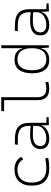

<svg xmlns="http://www.w3.org/2000/svg" viewBox="1074 -1846 782 2970"><g transform="rotate(-90 1465.0 -361.0)"><path d="M342.8 9.8C396.5 9.8 453.6 6.3 506.8 -7.3L501 -51.8C450.7 -41.5 397.9 -35.2 344.7 -35.2C200.2 -35.2 125 -113.8 125 -264.6C125 -403.8 198.7 -482.4 325.2 -482.4C390.6 -482.4 448.2 -460 483.4 -394L523.9 -419.9C495.1 -488.3 423.8 -527.3 329.1 -527.3C168 -527.3 78.1 -428.7 78.1 -259.8C78.1 -82.5 168.9 9.8 342.8 9.8Z M1014.6 4.9 1139.6 0V-30.8L1050.3 -37.1V-291.5C1050.3 -449.7 978.5 -518.6 810.5 -521L717.8 -522.5L708 -477.5L810.5 -476.1C945.8 -474.1 1003.4 -421.9 1003.4 -297.9V-276.9C967.3 -283.2 918.9 -286.1 868.2 -286.1C718.8 -286.1 644.5 -232.4 644.5 -124C644.5 -39.1 702.6 9.8 804.7 9.8C908.7 9.8 989.7 -41 1003.9 -109.4H1009.8ZM1003.4 -236.8V-181.2C1003.4 -98.1 918 -35.2 804.7 -35.2C732.9 -35.2 691.4 -68.4 691.4 -127.4C691.4 -205.1 749 -243.7 865.7 -243.7C910.2 -243.7 962.4 -243.7 1003.4 -236.8Z M1576.2 9.8C1615.2 9.8 1647.5 5.4 1684.6 -5.9L1679.2 -49.3C1638.7 -39.6 1608.9 -35.2 1581.1 -35.2C1491.2 -35.2 1446.8 -80.1 1446.8 -170.9V-732.4H1231.4V-688.5H1400.9V-170.9C1400.9 -50.3 1459 9.8 1576.2 9.8Z M2022.9 9.8C2129.4 9.8 2185.5 -40.5 2202.1 -122.1H2204.6L2214.4 4.9L2250 2.4V-732.4H2204.1V-401.4H2200.2C2184.1 -484.4 2124 -527.3 2025.9 -527.3C1888.2 -527.3 1816.4 -433.6 1816.4 -253.9C1816.4 -80.6 1887.2 9.8 2022.9 9.8ZM2204.1 -255.9C2204.1 -110.8 2145.5 -35.2 2032.7 -35.2C1921.4 -35.2 1863.3 -110.4 1863.3 -253.9C1863.3 -404.3 1920.9 -482.4 2031.7 -482.4C2145 -482.4 2204.1 -406.7 2204.1 -261.2Z M2772.5 4.9 2897.5 0V-30.8L2808.1 -37.1V-291.5C2808.1 -449.7 2736.3 -518.6 2568.4 -521L2475.6 -522.5L2465.8 -477.5L2568.4 -476.1C2703.6 -474.1 2761.2 -421.9 2761.2 -297.9V-276.9C2725.1 -283.2 2676.8 -286.1 2626 -286.1C2476.6 -286.1 2402.3 -232.4 2402.3 -124C2402.3 -39.1 2460.4 9.8 2562.5 9.8C2666.5 9.8 2747.6 -41 2761.7 -109.4H2767.6ZM2761.2 -236.8V-181.2C2761.2 -98.1 2675.8 -35.2 2562.5 -35.2C2490.7 -35.2 2449.2 -68.4 2449.2 -127.4C2449.2 -205.1 2506.8 -243.7 2623.5 -243.7C2668 -243.7 2720.2 -243.7 2761.2 -236.8Z"/></g></svg>

Font: Cascadia Code PL ExtraLight
Style: Regular
Weight: 200
Monospace: yes
Designer: Aaron Bell
Foundry: Saja Typeworks
Version: Version 2404.023